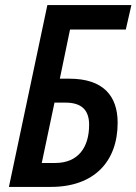

<svg xmlns="http://www.w3.org/2000/svg" viewBox="-20 -734 536 754"><path d="M15 0H180C348 0 442 -98 442 -252C442 -358 385 -425 252 -425H215L255 -618H474L496 -714H166ZM144 -94 194 -331H237C297 -331 330 -305 330 -244C330 -154 286 -94 197 -94Z"/></svg>

Font: Noto Sans Display SemiCondensed Medium
Style: Italic
Weight: 500
Width: 4
Italic angle: -12°
Designer: Monotype Design Team
Foundry: Monotype Imaging Inc.
Version: Version 1.900